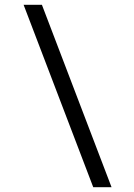

<svg xmlns="http://www.w3.org/2000/svg" viewBox="-20 -710 555 797"><path d="M154 -690 443 67H367L78 -690Z"/></svg>

Font: Exo 2 Medium
Style: Italic
Weight: 500
Italic angle: -8°
Designer: Natanael Gama
Foundry: Natanael Gama
Version: Version 2.010